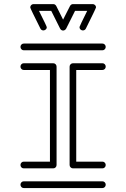

<svg xmlns="http://www.w3.org/2000/svg" viewBox="-20 -928 623 948"><path d="M485.8 -679.7H97.2Q90.3 -679.7 85.7 -684.8Q81.1 -689.9 81.1 -696.3Q81.1 -703.1 85.7 -708Q90.3 -712.9 97.2 -712.9H485.8Q492.7 -712.9 497.3 -708Q502 -703.1 502 -696.3Q502 -689.9 497.3 -684.8Q492.7 -679.7 485.8 -679.7ZM242.7 -96.7H97.2Q90.3 -96.7 85.7 -101.6Q81.1 -106.4 81.1 -113.3Q81.1 -120.1 85.7 -125Q90.3 -129.9 97.2 -129.9H226.6V-582.5H97.2Q90.3 -582.5 85.7 -587.4Q81.1 -592.3 81.1 -599.1Q81.1 -606 85.7 -610.8Q90.3 -615.7 97.2 -615.7H242.7Q250 -615.7 254.6 -610.8Q259.3 -606 259.3 -599.1V-113.3Q259.3 -106.4 254.6 -101.6Q250 -96.7 242.7 -96.7ZM485.8 0.5H97.2Q90.3 0.5 85.7 -4.4Q81.1 -9.3 81.1 -16.1Q81.1 -22.9 85.7 -27.8Q90.3 -32.7 97.2 -32.7H485.8Q492.7 -32.7 497.3 -27.8Q502 -22.9 502 -16.1Q502 -9.3 497.3 -4.4Q492.7 0.5 485.8 0.5ZM485.8 -96.7H340.3Q333.5 -96.7 328.6 -101.6Q323.7 -106.4 323.7 -113.3V-599.1Q323.7 -606 328.6 -610.8Q333.5 -615.7 340.3 -615.7H485.8Q492.7 -615.7 497.3 -610.8Q502 -606 502 -599.1Q502 -592.3 497.3 -587.4Q492.7 -582.5 485.8 -582.5H356.4V-129.9H485.8Q492.7 -129.9 497.3 -125Q502 -120.1 502 -113.3Q502 -106.4 497.3 -101.6Q492.7 -96.7 485.8 -96.7ZM291.5 -777.3Q282.2 -777.3 276.9 -786.6L232.9 -874.5H172.4Q210.9 -797.9 210.9 -793.9Q210.9 -784.2 201.7 -779.8Q197.8 -777.8 194.3 -777.8Q184.6 -777.8 179.7 -786.6Q129.4 -886.7 129.4 -891.1Q129.4 -895.5 131.8 -899.9Q137.2 -907.7 146 -907.7H243.2Q252.4 -907.7 257.8 -898.4L291.5 -831.1L325.7 -898.4Q331.1 -907.7 340.3 -907.7H437.5Q445.8 -907.7 451.7 -899.9Q454.1 -896 454.1 -891.6Q454.1 -887.7 403.8 -786.6Q398.9 -777.8 389.2 -777.8Q385.3 -777.8 381.3 -779.8Q372.6 -784.2 372.6 -794.9Q372.6 -797.9 410.6 -874.5H350.6L306.6 -786.6Q300.8 -777.3 291.5 -777.3Z"/></svg>

Font: Neon Sans
Style: Regular
Weight: 400
Designer: GGBot
Version: 0.80